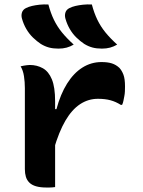

<svg xmlns="http://www.w3.org/2000/svg" viewBox="-20 -834 640 857"><path d="M220 -347H232Q250 -414 279.5 -461Q309 -508 348 -532.5Q387 -557 433 -557Q461 -557 479.5 -551Q498 -545 513 -531Q524 -519 531 -500.5Q538 -482 538 -448Q538 -437 537.5 -426Q537 -415 535 -405Q533 -395 531 -384.5Q529 -374 525 -366H519Q497 -380 473 -386.5Q449 -393 417 -393Q374 -393 337.5 -369Q301 -345 272 -295.5Q243 -246 220 -167ZM226 1Q219 2 212.5 2.5Q206 3 200 3Q194 3 187 3Q160 3 141 -2.5Q122 -8 111 -19Q100 -30 95.5 -45Q91 -60 91 -79Q91 -119 91 -157Q91 -195 91 -231.5Q91 -268 91 -302.5Q91 -337 91 -372Q91 -407 91 -441Q91 -468 87 -494Q83 -520 72 -538Q80 -540 86.5 -541Q93 -542 100 -543Q107 -544 113 -544Q145 -544 171 -529.5Q197 -515 211.5 -480Q226 -445 226 -382Q226 -343 226 -302.5Q226 -262 226 -222.5Q226 -183 226 -144.5Q226 -106 226 -69.5Q226 -33 226 1ZM196 -814Q206 -776 220.5 -746Q235 -716 256.5 -689.5Q278 -663 309 -635Q294 -626 277.5 -621.5Q261 -617 241 -617Q217 -617 198.5 -622Q180 -627 162 -638Q144 -650 127 -666.5Q110 -683 97.5 -704.5Q85 -726 78 -751Q74 -765 78 -778Q82 -791 96 -798Q108 -804 123 -807.5Q138 -811 156.5 -813Q175 -815 196 -814ZM390 -814Q400 -776 414.5 -746Q429 -716 450.5 -689.5Q472 -663 503 -635Q488 -626 471.5 -621.5Q455 -617 435 -617Q411 -617 392.5 -622Q374 -627 356 -638Q338 -650 321 -666.5Q304 -683 291.5 -704.5Q279 -726 272 -751Q268 -765 272 -778Q276 -791 290 -798Q302 -804 317 -807.5Q332 -811 350.5 -813Q369 -815 390 -814Z"/></svg>

Font: Recursive Monospace Casual
Style: Bold
Weight: 700
Version: Version 1.047